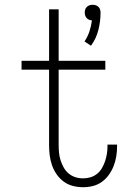

<svg xmlns="http://www.w3.org/2000/svg" viewBox="-20 -774 540 802"><path d="M360 -583 333 -601Q346 -620 353.5 -642.5Q361 -665 364 -689Q358 -689 352 -691.5Q346 -694 342 -698.5Q338 -703 336 -709Q334 -715 334 -721Q334 -728 336 -734.5Q338 -741 343 -745.5Q348 -750 354 -752Q360 -754 367 -754Q374 -754 380 -752Q386 -750 391 -745.5Q396 -741 398 -734.5Q400 -728 400 -721Q400 -685 391 -649Q382 -613 360 -583ZM327 8Q305 8 284 2.5Q263 -3 246 -15.5Q229 -28 216.5 -46Q204 -64 197 -84.5Q190 -105 187.5 -126Q185 -147 185 -169V-483H70V-520H185V-735H225V-520H420V-483H225V-169Q225 -153 226.5 -136.5Q228 -120 233 -104.5Q238 -89 246 -74.5Q254 -60 266.5 -49.5Q279 -39 294.5 -34Q310 -29 327 -29Q343 -29 358 -33.5Q373 -38 385.5 -48Q398 -58 406 -72Q414 -86 419 -101Q424 -116 426.5 -131.5Q429 -147 429 -163V-170H469V-161Q469 -141 465.5 -120Q462 -99 454.5 -80Q447 -61 434.5 -43.5Q422 -26 405 -14Q388 -2 368 3Q348 8 327 8Z"/></svg>

Font: Iosevka Term Curly Extralight
Style: Regular
Weight: 200
Designer: Belleve Invis
Foundry: Belleve Invis
Version: Version 32.3.0